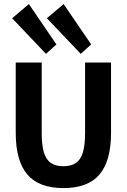

<svg xmlns="http://www.w3.org/2000/svg" viewBox="-20 -943 641 970"><path d="M300.3 7.2Q175.9 7.2 117.7 -61.9Q59.5 -130.9 59.5 -271.8V-627H190.7V-270.5Q190.7 -210.9 201.5 -173.9Q212.4 -136.8 236.6 -120Q260.8 -103.2 300.3 -103.2Q340.1 -103.2 364.1 -120Q388.2 -136.8 399 -173.9Q409.8 -210.9 409.8 -270.5V-627H541V-271.8Q541 -130.9 483 -61.9Q425 7.2 300.3 7.2ZM387.9 -671 216.9 -850.8 301.4 -922.6 440.6 -718.5ZM212.3 -671 41.3 -850.8 125.8 -922.6 265 -718.5Z"/></svg>

Font: Anaheim
Style: Regular
Weight: 400
Designer: Vernon Adams
Foundry: Vernon Adams
Version: Version 2.001